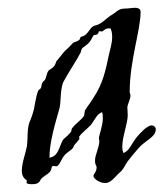

<svg xmlns="http://www.w3.org/2000/svg" viewBox="-20 -453 420 493"><path d="M377 -128C375 -130 372 -131 370 -131C357 -131 340 -111 333 -103C316 -83 314 -67 297 -60C295 -64 294 -70 294 -77C294 -102 308 -136 308 -158C308 -163 307 -170 307 -177C307 -184 315 -199 315 -207C315 -212 313 -214 313 -216C313 -299 341 -374 341 -423C341 -431 333 -433 327 -433C319 -433 310 -431 301 -431C282 -431 278 -420 264 -413C252 -405 245 -396 234 -391C229 -388 222 -388 217 -384C211 -379 208 -372 202 -366C196 -360 192 -360 187 -358C187 -358 185 -352 184 -351C178 -346 174 -346 169 -344C165 -341 158 -332 154 -329C143 -320 139 -312 125 -296C123 -292 122 -286 118 -282C114 -277 106 -274 104 -271C100 -265 99 -255 96 -249C96 -247 90 -244 89 -241C86 -236 87 -231 85 -227C84 -225 79 -222 78 -220C72 -205 69 -180 67 -172C63 -157 59 -146 56 -140C49 -122 52 -99 49 -77C46 -60 36 -35 36 -14C36 5 49 9 49 11C49 13 48 15 48 16C48 19 56 20 62 20C85 20 80 10 89 3C99 -5 106 -7 111 -16C112 -19 112 -27 117 -27C119 -27 122 -26 124 -26C133 -26 135 -42 147 -56C155 -64 168 -70 169 -77C169 -80 184 -94 184 -97C184 -99 183 -101 183 -102C183 -103 184 -103 184 -103C192 -114 204 -122 213 -132C223 -144 228 -160 242 -165C244 -160 244 -155 244 -149C244 -129 234 -106 234 -98C234 -96 235 -93 235 -91C235 -74 224 -56 224 -41C224 -27 228 -30 228 -23C228 -11 220 -7 220 -1C220 6 236 17 250 17C264 17 274 3 282 -5C293 -15 295 -17 300 -26C309 -43 326 -61 337 -74C354 -93 380 -101 380 -121C380 -124 379 -126 377 -128ZM264 -380C267 -373 268 -366 268 -358C268 -343 263 -327 260 -314C251 -271 244 -238 220 -202C213 -190 205 -181 198 -169C197 -166 197 -157 195 -154C190 -147 173 -134 166 -125C163 -122 164 -117 162 -114C158 -109 152 -103 147 -99C132 -89 135 -52 107 -48C107 -88 121 -133 133 -176C137 -192 134 -227 144 -245C154 -264 178 -300 187 -318C188 -320 189 -327 191 -329C195 -333 204 -338 209 -344C215 -351 217 -358 220 -362C223 -364 229 -363 231 -366C234 -368 232 -373 236 -373C238 -373 240 -372 241 -372C245 -372 249 -380 258 -380C260 -380 262 -380 264 -380Z"/></svg>

Font: Jim Nightshade
Style: Regular
Weight: 400
Designer: Astigmatic (AOETI)
Foundry: Astigmatic (AOETI)
Version: Version 1.000